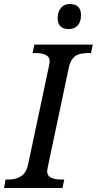

<svg xmlns="http://www.w3.org/2000/svg" viewBox="-41 -936 482 956"><path d="M420.9 -713.9 412.1 -671.9H398.9Q351.1 -671.9 330.1 -653.8Q309.1 -635.7 301.8 -600.1L198.2 -109.9Q193.8 -88.9 193.8 -82Q193.8 -42 266.1 -42H278.8L270 0H-21L-13.2 -42H0Q83 -42 98.1 -113.8L202.1 -604Q206.1 -622.6 206.1 -631.8Q206.1 -671.9 133.8 -671.9H121.1L129.9 -713.9ZM302.2 -791Q246.1 -791 246.1 -845.7Q246.1 -877.4 262.5 -896.7Q278.8 -916 306.2 -916Q362.3 -916 362.3 -860.8Q362.3 -826.7 345.5 -808.8Q328.6 -791 302.2 -791Z"/></svg>

Font: Droid Serif
Style: Italic
Weight: 400
Italic angle: -12°
Designer: Monotype Design team
Foundry: Monotype Imaging Inc.
Version: Version 1.03